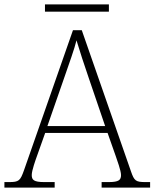

<svg xmlns="http://www.w3.org/2000/svg" viewBox="-23 -851 701 871"><path d="M181 -798H471V-831H181ZM-3 0H225V-25H178C130 -25 121 -35 121 -57C121 -78 139 -127 145 -144L182 -248H465L502 -143C508 -125 526 -77 526 -57C526 -35 517 -25 470 -25H438V0H658V-25H638C593 -25 586 -30 571 -74L348 -714H308L86 -79C69 -31 63 -25 18 -25H-3ZM192 -279 271 -506C288 -555 316 -633 324 -668C337 -624 361 -551 380 -496L454 -279Z"/></svg>

Font: Noto Serif Ethiopic ExtraLight
Style: Regular
Weight: 200
Designer: Monotype Design Team
Foundry: Monotype Imaging Inc.
Version: Version 2.102